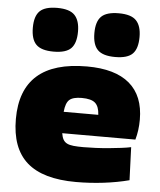

<svg xmlns="http://www.w3.org/2000/svg" viewBox="-56 -866 769 923"><g transform="rotate(5 328.0 -404.0)"><path d="M183 -606Q124 -606 99 -631Q74 -656 74 -712Q74 -768 99 -792.5Q124 -817 183 -817Q243 -817 267.5 -791Q292 -765 292 -712Q292 -656 267.5 -631Q243 -606 183 -606ZM480 -606Q421 -606 396 -631Q371 -656 371 -712Q371 -768 396 -792.5Q421 -817 480 -817Q540 -817 564.5 -791Q589 -765 589 -712Q589 -656 564.5 -631Q540 -606 480 -606ZM345 9Q185 9 108 -59Q31 -127 31 -268Q31 -549 350 -549Q486 -549 555.5 -490Q625 -431 625 -316Q625 -264 612 -219H259Q262 -200 268.5 -188.5Q275 -177 287 -171Q299 -165 318.5 -163Q338 -161 366 -161Q393 -161 425.5 -162.5Q458 -164 489.5 -167Q521 -170 549 -173.5Q577 -177 595 -181L601 -22Q544 -7 478 1Q412 9 345 9ZM338 -396Q296 -396 278.5 -380.5Q261 -365 257 -322H424Q422 -362 403 -379Q384 -396 338 -396Z"/></g></svg>

Font: Encode Sans Wide
Style: Black
Weight: 900
Designer: Pablo Impallari, Andres Torresi
Foundry: Pablo Impallari, Andres Torresi
Version: Version 1.000; ttfautohint (v1.00) -l 8 -r 50 -G 200 -x 14 -